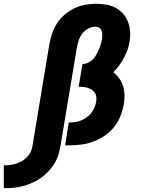

<svg xmlns="http://www.w3.org/2000/svg" viewBox="-145 -763 765 1008"><path d="M-125 225V105Q-109 105 -92.5 103Q-76 101 -60 96Q-44 91 -29 82Q-14 73 -2 60.5Q10 48 17 32Q24 16 26 0L114 -530Q119 -559 128.5 -587Q138 -615 154.5 -640.5Q171 -666 195 -686.5Q219 -707 246.5 -720Q274 -733 303 -738Q332 -743 360 -743Q387 -743 413.5 -738.5Q440 -734 462 -722Q484 -710 501 -691Q518 -672 527 -648Q536 -624 538 -597.5Q540 -571 535 -544Q532 -522 524 -500.5Q516 -479 505.5 -459Q495 -439 480.5 -419.5Q466 -400 450 -384Q468 -370 481 -351.5Q494 -333 501 -311Q508 -289 508.5 -264Q509 -239 505 -215Q499 -184 487 -153Q475 -122 453.5 -95.5Q432 -69 403.5 -50Q375 -31 344 -19.5Q313 -8 281 -4Q249 0 217 0H197L216 -120H217Q233 -120 249 -122Q265 -124 280.5 -130.5Q296 -137 310 -147Q324 -157 334.5 -170.5Q345 -184 351.5 -199.5Q358 -215 360 -231Q362 -243 360.5 -255Q359 -267 352.5 -276.5Q346 -286 336.5 -292Q327 -298 316 -301.5Q305 -305 292.5 -306.5Q280 -308 268 -308L288 -427Q303 -427 317 -433.5Q331 -440 342 -451Q353 -462 360.5 -475.5Q368 -489 374 -502.5Q380 -516 384 -530Q388 -544 391 -559Q392 -570 392 -581Q392 -592 388.5 -601.5Q385 -611 376.5 -617Q368 -623 357 -623Q337 -623 318 -613Q299 -603 286.5 -586Q274 -569 267.5 -549.5Q261 -530 258 -510L173 0Q169 25 161.5 49.5Q154 74 140.5 96Q127 118 108.5 137.5Q90 157 68.5 172Q47 187 22.5 197.5Q-2 208 -26.5 214.5Q-51 221 -76 223Q-101 225 -125 225Z"/></svg>

Font: Iosevka Slab Heavy Extended
Style: Italic
Weight: 900
Width: 7
Italic angle: -9°
Monospace: yes
Designer: Belleve Invis
Foundry: Belleve Invis
Version: Version 11.1.0; ttfautohint (v1.8.3)